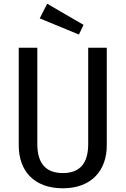

<svg xmlns="http://www.w3.org/2000/svg" viewBox="-20 -1001 676 1034"><path d="M234 -981 194 -902 405 -815 430 -867ZM555 -744H455V-225C455 -125 413 -69 319 -69C224 -69 181 -124 181 -225V-744H81V-217C81 -85 159 13 319 13C475 13 555 -86 555 -217Z"/></svg>

Font: Glow Sans SC Condensed Medium
Style: Regular
Weight: 600
Width: 3
Designer: Ryoko NISHIZUKA (kana, bopomofo & ideographs); Paul D. Hunt (Latin, Greek & Cyrillic); Sandoll Communications, Soo-young
Version: Version 0.93